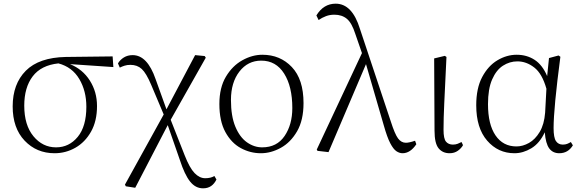

<svg xmlns="http://www.w3.org/2000/svg" viewBox="-20 -820 3162 1045"><path d="M277 14Q179 14 114 -54.5Q49 -123 49 -241Q49 -363 120.5 -435Q192 -507 338 -510L593 -513L597 -455L361 -471Q430 -443 469 -381.5Q508 -320 508 -243Q508 -161 475.5 -103.5Q443 -46 390.5 -16Q338 14 277 14ZM298 -475Q204 -465 158 -404.5Q112 -344 112 -245Q112 -139 162 -78.5Q212 -18 285 -18Q356 -18 403 -75Q450 -132 450 -239Q450 -325 411.5 -390Q373 -455 298 -475Z M1085 205Q1044 205 1014.5 168Q985 131 959 51L893 -139L716 202L665 194L660 185L871 -197L803 -358Q776 -422 751.5 -444.5Q727 -467 690 -467Q672 -467 658 -462.5Q644 -458 632 -452L622 -475Q634 -495 654.5 -507.5Q675 -520 702 -520Q782 -520 827 -389L886 -225L1042 -520L1094 -515L1100 -506L909 -168L985 25Q1012 94 1039 122Q1066 150 1097 150Q1127 150 1147 138L1158 157Q1147 180 1129 192.5Q1111 205 1085 205Z M1400 14Q1342 14 1290.5 -14Q1239 -42 1206.5 -101.5Q1174 -161 1174 -254Q1174 -343 1209.5 -402.5Q1245 -462 1299 -492Q1353 -522 1408 -522Q1505 -522 1568.5 -455Q1632 -388 1632 -259Q1632 -166 1597 -105.5Q1562 -45 1508.5 -15.5Q1455 14 1400 14ZM1407 -18Q1487 -18 1529 -80Q1571 -142 1571 -232Q1571 -349 1526.5 -419.5Q1482 -490 1402 -490Q1329 -490 1283 -430.5Q1237 -371 1237 -276Q1237 -188 1261 -130.5Q1285 -73 1324 -45.5Q1363 -18 1407 -18Z M2171 14Q2154 14 2137.5 3Q2121 -8 2104 -40.5Q2087 -73 2069 -137L1972 -471L1768 8L1708 1L1704 -6L1950 -531L1914 -635Q1895 -695 1868 -717.5Q1841 -740 1800 -740Q1775 -740 1754 -732Q1733 -724 1714 -711L1702 -736Q1741 -800 1807 -800Q1897 -800 1939 -663L2107 -159Q2129 -90 2146.5 -66.5Q2164 -43 2189 -43Q2207 -43 2239 -54L2246 -35Q2213 14 2171 14Z M2427 14Q2389 14 2367 -13Q2345 -40 2345 -109L2343 -502L2401 -516L2410 -510Q2402 -343 2398 -259Q2394 -175 2394 -114Q2394 -65 2407.5 -49Q2421 -33 2445 -33Q2460 -33 2471 -37.5Q2482 -42 2492 -47L2500 -30Q2491 -13 2472 0.5Q2453 14 2427 14Z M2780 14Q2691 14 2631.5 -54.5Q2572 -123 2572 -247Q2572 -340 2604.5 -401Q2637 -462 2687.5 -492Q2738 -522 2792 -522Q2847 -522 2889.5 -494.5Q2932 -467 2958 -406L2968 -504L3020 -518L3030 -511Q2993 -230 2993 -123Q2993 -71 3006 -52Q3019 -33 3043 -33Q3057 -33 3067 -37Q3077 -41 3087 -47L3098 -29Q3072 14 3024 14Q2989 14 2969.5 -12Q2950 -38 2945 -100Q2917 -40 2872 -13Q2827 14 2780 14ZM2954 -337Q2931 -419 2888 -452.5Q2845 -486 2796 -486Q2754 -486 2717.5 -462.5Q2681 -439 2658.5 -387.5Q2636 -336 2636 -253Q2636 -143 2677 -83Q2718 -23 2791 -23Q2825 -23 2859 -42Q2893 -61 2917.5 -102Q2942 -143 2947 -207Z"/></svg>

Font: Minh Nguyen ExtraLight
Style: Regular
Weight: 250
Designer: Ryoko NISHIZUKA 西塚涼子 (kana & ideographs); Frank Grießhammer (Latin, Greek & Cyrillic); Wenlong ZHANG 张文龙 (bopomofo); San
Foundry: Adobe
Version: Version 1.100;July 7, 2023;FontCreator 14.0.0.2814 64-bit